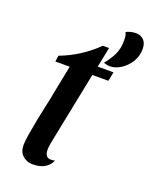

<svg xmlns="http://www.w3.org/2000/svg" viewBox="-139 -794 710 893"><g transform="rotate(20 216.0 -348.0)"><path d="M132.8 20.8Q105.3 20.8 84.3 2.8Q63.3 -15.2 63.3 -49.3Q63.3 -69.3 69.4 -105.5Q75.5 -141.7 83.5 -183Q91.5 -224.3 100 -261.8Q108.5 -299.3 112.3 -321.7L140.7 -465H69.7L73.7 -495Q122.3 -513 169 -542.8Q215.7 -572.7 251.8 -609.3H283L263 -510H341L332 -465H252.7L184.2 -124.7Q180.7 -109.2 178.7 -96.7Q176.7 -84.2 175.8 -73Q175 -45.7 186.2 -35.2Q197.3 -24.8 225.8 -31Q217.3 -12.3 203.4 -0.9Q189.5 10.5 171.9 15.7Q154.3 20.8 132.8 20.8ZM315 -530.7Q308.7 -530.7 300.6 -532.2Q292.5 -533.8 284 -536.7Q308.5 -566.7 322.7 -596.5Q336.8 -626.3 336.8 -665Q336.8 -676.5 335.6 -686.5Q334.3 -696.5 329.3 -705Q336.8 -710 350.8 -713.7Q364.8 -717.3 378.3 -717.3Q400.5 -717.3 416 -702.4Q431.5 -687.5 431.5 -657Q431.5 -622.5 413.7 -593.9Q395.8 -565.3 369 -548Q342.2 -530.7 315 -530.7Z"/></g></svg>

Font: Sansita Swashed Light
Style: Regular
Weight: 300
Designer: Pablo Cosgaya
Foundry: Omnibus-Type
Version: Version 1.003